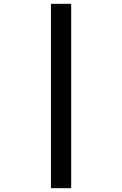

<svg xmlns="http://www.w3.org/2000/svg" viewBox="-20 -843 640 1006"><path d="M247 143V-823H353V143Z"/></svg>

Font: Zed Mono Semibold Extended
Style: Regular
Weight: 600
Width: 7
Monospace: yes
Designer: Belleve Invis
Foundry: Belleve Invis
Version: Version 1.0.0; ttfautohint (v1.8.4)